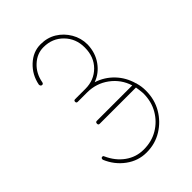

<svg xmlns="http://www.w3.org/2000/svg" viewBox="-136 -805 513 513"><g transform="rotate(-45 120.5 -548.5)"><path d="M75 -489Q70 -489 70 -494Q70 -500 75 -500H209Q199 -532 172 -552Q145 -572 110 -572H75Q70 -572 70 -577Q70 -582 75 -582H110Q112 -582 113 -582H114Q147 -582 169 -604Q191 -626 191 -661V-662Q191 -695 169 -717.5Q147 -740 114 -740H113Q89 -740 69.5 -722Q50 -704 45 -676Q44 -671 40 -671Q37 -671 35.5 -673Q34 -675 34 -678Q40 -709 62.5 -730Q85 -751 113 -751H114Q139 -751 158.5 -739Q178 -727 190 -706.5Q202 -686 202 -662V-661Q201 -631 185 -608.5Q169 -586 144 -577Q172 -568 192 -547Q212 -526 220 -497Q221 -496 221 -494Q225 -480 225 -465V-464Q225 -431 209.5 -404.5Q194 -378 168 -362Q142 -346 110 -346H109Q78 -346 52 -365Q26 -384 13 -415Q13 -416 13 -417Q13 -422 18 -422Q21 -422 22 -419Q35 -390 58 -373.5Q81 -357 109 -357H110Q140 -357 163.5 -371Q187 -385 201 -409Q215 -433 215 -464V-465Q214 -477 212 -489Z"/></g></svg>

Font: Libertine Sup Thin
Style: Regular
Weight: 100
Designer: Bastien Sozeau
Foundry: NBR — Bastien Sozeau
Version: Version 2.003; ttfautohint (v1.8.4.7-5d5b);gftools[0.9.33]